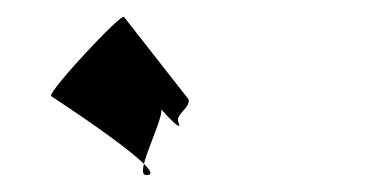

<svg xmlns="http://www.w3.org/2000/svg" viewBox="-20 -540 458 226"><path d="M40 -427C38 -434 124 -526 126 -520L202 -423C204 -412 186 -406 190 -396C198 -378 156 -426 169 -414C177 -406 136 -334 152 -334C186 -332 40 -427 40 -427Z"/></svg>

Font: pokerface
Style: Regular
Weight: 400
Version: Version 1